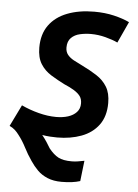

<svg xmlns="http://www.w3.org/2000/svg" viewBox="-60 -576 578 802"><g transform="rotate(5 229.0 -175.0)"><path d="M228 185Q194 185 169 174.5Q144 164 127 147Q110 130 96 109Q78 83 64 55.5Q50 28 32 5Q24 -6 14.5 -14.5Q5 -23 -8 -29L36 -119Q70 -103 108.5 -93Q147 -83 182 -83Q210 -83 232 -90Q254 -97 267.5 -111.5Q281 -126 281 -148Q281 -167 272 -179Q263 -191 246 -201.5Q229 -212 205 -222Q175 -237 147.5 -254Q120 -271 103.5 -297.5Q87 -324 87 -366Q87 -422 114 -459.5Q141 -497 190 -516Q239 -535 303 -535Q348 -535 386 -526Q424 -517 451 -504L410 -415Q389 -425 358.5 -433Q328 -441 297 -441Q274 -441 251.5 -436Q229 -431 214.5 -416.5Q200 -402 200 -376Q200 -358 209.5 -346Q219 -334 235.5 -325Q252 -316 273 -306Q306 -290 334 -272Q362 -254 378 -227.5Q394 -201 394 -160Q394 -104 367.5 -68Q341 -32 295.5 -15Q250 2 194 2Q182 2 165 1Q148 0 131 -3Q143 12 151.5 25Q160 38 167 50Q187 75 207 85.5Q227 96 263 96Q276 96 288.5 94Q301 92 316 89L306 175Q290 180 271 182.5Q252 185 228 185Z"/></g></svg>

Font: Ubuntu Sans SemiBold
Style: Italic
Weight: 600
Italic angle: -13.5°
Designer: Dalton Maag Ltd
Foundry: Dalton Maag Ltd
Version: Version 1.006